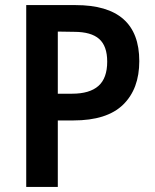

<svg xmlns="http://www.w3.org/2000/svg" viewBox="-20 -734 608 754"><path d="M83 0V-714H277Q527 -714 527 -494Q527 -385 463.5 -323Q400 -261 268 -261H207V0ZM207 -366H263Q332 -366 366.5 -396.5Q401 -427 401 -492Q401 -553 369.5 -581Q338 -609 271 -609L207 -610Z"/></svg>

Font: Noto Sans SemiCondensed SemiBold
Style: Regular
Weight: 600
Width: 4
Designer: Monotype Design Team
Foundry: Monotype Imaging Inc.
Version: Version 2.013; ttfautohint (v1.8.4.7-5d5b)